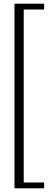

<svg xmlns="http://www.w3.org/2000/svg" viewBox="-20 -820 289 1040"><path d="M58.5 200V-800H219V-768.5H108.5V168.5H219V200Z"/></svg>

Font: Big Shoulders Stencil Text ExtraLight
Style: Regular
Weight: 250
Version: Version 2.001